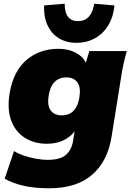

<svg xmlns="http://www.w3.org/2000/svg" viewBox="-20 -783 698 1027"><path d="M244 224Q165 224 107.5 211Q50 198 5 173L55 25Q77 39 108 49.5Q139 60 172.5 66Q206 72 235 72Q302 72 332.5 45.5Q363 19 371 -30L379 -81Q358 -51 319.5 -32.5Q281 -14 231 -14Q164 -14 113.5 -45.5Q63 -77 40 -138Q17 -199 32 -287Q52 -403 122 -462.5Q192 -522 293 -522Q345 -522 385 -501Q425 -480 439 -447L458 -510H658Q648 -474 640 -437.5Q632 -401 627 -365L577 -53Q556 80 472.5 152Q389 224 244 224ZM310 -166Q390 -166 405 -264Q413 -317 393.5 -343Q374 -369 336 -369Q255 -369 240 -270Q232 -218 251.5 -192Q271 -166 310 -166ZM389 -554Q334 -554 294 -579Q254 -604 233.5 -649.5Q213 -695 216 -754L326 -763Q326 -670 397 -670Q469 -670 484 -763L592 -754Q587 -694 560 -649Q533 -604 489 -579Q445 -554 389 -554Z"/></svg>

Font: Mulish ExtraBlack
Style: Italic
Weight: 1000
Italic angle: -9°
Designer: Vernon Adams
Foundry: Vernon Adams
Version: Version 3.603; ttfautohint (v1.8.3)